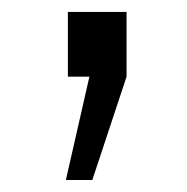

<svg xmlns="http://www.w3.org/2000/svg" viewBox="-20 -129 314 323"><path d="M130.4 0H94.2V-108.9H192.9V0L135.3 173.8H90.8Z"/></svg>

Font: Decalotype Light
Style: Regular
Weight: 300
Designer: Alfredo Marco Pradil
Foundry: Alfredo Marco Pradil
Version: Version 1.0